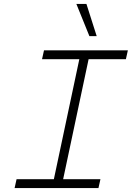

<svg xmlns="http://www.w3.org/2000/svg" viewBox="-20 -953 690 973"><path d="M64 -45H253L382 -653H193L203 -698H628L618 -653H429L300 -45H489L479 0H54ZM433 -770 367 -933H418L470 -770Z"/></svg>

Font: Azeret Mono Thin
Style: Italic
Weight: 100
Italic angle: -12°
Designer: Martin Vácha
Foundry: Displaay
Version: Version 1.000; Glyphs 3.0.3, build 3074